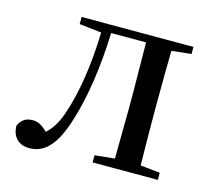

<svg xmlns="http://www.w3.org/2000/svg" viewBox="-82 -620 802 728"><g transform="rotate(15 318.5 -256.0)"><path d="M413 0H592V-28L515 -36C514 -92 513 -175 513 -230V-292C513 -346 514 -430 515 -486L592 -494V-522H153V-494L240 -484C236 -354 219 -242 188 -153C173 -111 157 -86 134 -66C115 -86 97 -96 76 -96C50 -96 32 -85 21 -60C21 -15 49 10 90 10C145 10 191 -28 225 -143C254 -235 272 -355 277 -492H414L416 -292V-230L414 -36L336 -28V0Z"/></g></svg>

Font: Noto Serif TC Medium
Style: Regular
Weight: 500
Designer: Ryoko NISHIZUKA 西塚涼子 (kana & ideographs); Frank Grießhammer (Latin, Greek & Cyrillic); Wenlong ZHANG 张文龙 (bopomofo); San
Foundry: Adobe
Version: Version 2.001;hotconv 1.1.0;makeotfexe 2.6.0